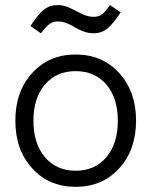

<svg xmlns="http://www.w3.org/2000/svg" viewBox="-20 -723 592 751"><path d="M275.9 7.8Q171.9 7.8 106 -64.5Q40 -136.7 40 -251Q40 -365.2 106 -437.5Q171.9 -509.8 275.9 -509.8Q380.4 -509.8 446.3 -437.3Q512.2 -364.7 512.2 -251Q512.2 -137.2 446.3 -64.7Q380.4 7.8 275.9 7.8ZM110.8 -251Q110.8 -161.1 155.8 -108.2Q200.7 -55.2 275.9 -55.2Q351.1 -55.2 396 -108.2Q440.9 -161.1 440.9 -251Q440.9 -339.8 396 -392.3Q351.1 -444.8 275.9 -444.8Q200.7 -444.8 155.8 -392.3Q110.8 -339.8 110.8 -251ZM140.1 -592.8 99.1 -621.1Q128.9 -667.5 151.9 -685.3Q174.8 -703.1 205.1 -703.1Q230.5 -703.1 254.2 -691.7Q277.8 -680.2 300.5 -668.7Q323.2 -657.2 346.2 -657.2Q364.3 -657.2 376.7 -665.3Q389.2 -673.3 410.2 -703.1L452.1 -674.8Q421.9 -628.4 398.9 -610.6Q376 -592.8 346.2 -592.8Q325.7 -592.8 306.2 -600.1Q286.6 -607.4 273.4 -616Q260.3 -624.5 241.9 -631.8Q223.6 -639.2 205.1 -639.2Q188 -639.2 173.8 -629.2Q159.7 -619.1 140.1 -592.8Z"/></svg>

Font: LT Superior
Style: Regular
Weight: 400
Designer: Daniel Lyons
Foundry: LyonsType
Version: Version 1.000